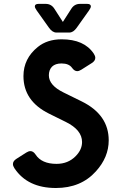

<svg xmlns="http://www.w3.org/2000/svg" viewBox="-20 -941 626 971"><path d="M210.9 -921.4Q239.3 -921.4 254.9 -897L297.9 -830.1L340.8 -897Q356.4 -921.4 384.8 -921.4H420.4Q439.5 -921.4 439.5 -908.7Q439.5 -901.4 430.2 -888.2L367.7 -800.3Q350.6 -776.4 330.6 -776.4H265.1Q245.1 -776.4 228 -800.3L165.5 -888.2Q156.2 -901.4 156.2 -908.7Q156.2 -921.4 175.3 -921.4ZM262.7 9.8Q119.6 9.8 53.2 -89.8Q45.4 -101.6 45.4 -111.3Q45.4 -126.5 63 -137.7L112.8 -169.4Q124.5 -176.8 133.8 -176.8Q148.4 -176.8 159.7 -159.7Q190.4 -112.3 266.1 -112.3Q323.7 -112.3 361.8 -150.4Q395 -183.6 395 -222.7Q395 -283.7 313 -324.2L228 -366.2Q98.6 -430.2 98.6 -556.2Q98.6 -645 171.4 -703.6Q219.2 -742.2 291.5 -742.2Q405.8 -742.2 454.1 -669.9Q461.9 -658.2 461.9 -648.4Q461.9 -633.3 444.3 -622.1L391.1 -588.4Q379.4 -581.1 370.1 -581.1Q356 -581.5 344.2 -598.1Q328.6 -620.1 291 -620.1Q259.8 -620.1 243.2 -604Q227.1 -587.4 227.1 -560.1Q227.1 -509.8 300.8 -473.6L393.1 -428.2Q529.8 -360.8 529.8 -231.4Q529.8 -145.5 464.8 -74.2Q389.2 9.8 262.7 9.8Z"/></svg>

Font: Simply Mono
Style: Bold
Weight: 700
Designer: Wojciech Kalinowski "wmk69" (wmk69@o2.pl)
Foundry: Wojciech Kalinowski "wmk69" (wmk69@o2.pl)
Version: Version 1.0.0